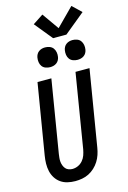

<svg xmlns="http://www.w3.org/2000/svg" viewBox="-170 -1268 900 1352"><g transform="rotate(-15 280.0 -591.5)"><path d="M204 8Q175 8 147.5 1.5Q120 -5 98 -20.5Q76 -36 61.5 -59Q47 -82 41 -108.5Q35 -135 35.5 -164Q36 -193 41 -222L126 -735H227L140 -207Q138 -193 136.5 -178.5Q135 -164 136.5 -150Q138 -136 143 -123Q148 -110 156.5 -100Q165 -90 178.5 -85Q192 -80 206 -80Q227 -80 247 -89Q267 -98 281.5 -115Q296 -132 303 -152Q310 -172 314 -193L403 -735H505L413 -179Q409 -154 401 -130Q393 -106 379 -83.5Q365 -61 345 -42.5Q325 -24 302 -12.5Q279 -1 253.5 3.5Q228 8 204 8ZM440 -813Q423 -813 407 -819Q391 -825 381.5 -838Q372 -851 369.5 -868Q367 -885 370 -902Q372 -914 378 -925Q384 -936 394.5 -943.5Q405 -951 416.5 -954Q428 -957 440 -957Q457 -957 473 -951Q489 -945 498.5 -932Q508 -919 511 -902Q514 -885 511 -868Q509 -856 503 -845Q497 -834 486.5 -826.5Q476 -819 464 -816Q452 -813 440 -813ZM240 -813Q223 -813 207 -819Q191 -825 181.5 -838Q172 -851 169.5 -868Q167 -885 170 -902Q172 -914 178 -925Q184 -936 194.5 -943.5Q205 -951 216.5 -954Q228 -957 240 -957Q257 -957 273 -951Q289 -945 298.5 -932Q308 -919 311 -902Q314 -885 311 -868Q309 -856 303 -845Q297 -834 286.5 -826.5Q276 -819 264 -816Q252 -813 240 -813ZM312 -1005 206 -1135 282 -1185 368 -1063 495 -1191 560 -1129 409 -1005Z"/></g></svg>

Font: Iosevka Curly Semibold Oblique
Style: Regular
Weight: 600
Italic angle: -9°
Monospace: yes
Designer: Belleve Invis
Foundry: Belleve Invis
Version: Version 11.1.0; ttfautohint (v1.8.3)